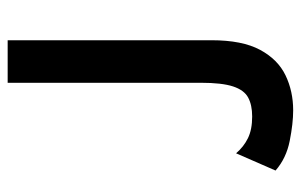

<svg xmlns="http://www.w3.org/2000/svg" viewBox="-162 -613 785 501"><g transform="rotate(-90 230.5 -362.5)"><path d="M193 10Q159 10 113.5 1Q68 -8 36 -36L81 -139Q98 -119 120.5 -108Q143 -97 177 -97Q207 -97 226.5 -107.5Q246 -118 255.5 -147Q265 -176 265 -231V-735H376V-203Q376 -123 351 -76.5Q326 -30 284.5 -10Q243 10 193 10Z"/></g></svg>

Font: Alata
Style: Regular
Weight: 400
Designer: Spyros Zevelakis, Eben Sorkin
Foundry: Spyros Zevelakis
Version: Version 1.005; ttfautohint (v1.8.4.7-5d5b)